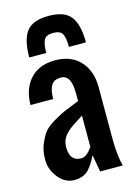

<svg xmlns="http://www.w3.org/2000/svg" viewBox="-130 -942 736 1022"><g transform="rotate(-15 237.5 -431.0)"><path d="M85.9 -683.6Q85.9 -781.2 120.1 -826.2Q154.3 -871.1 241.7 -871.1Q330.1 -871.1 364.3 -825.7Q398.4 -780.3 398.4 -683.6H304.7Q304.7 -733.4 293 -755.4Q281.2 -777.3 242.2 -777.3Q203.1 -777.3 191.4 -754.9Q179.7 -732.4 179.7 -683.6ZM151.9 -171.4Q151.9 -93.8 214.4 -93.8Q243.2 -93.8 270.5 -131.8Q275.4 -138.7 276.9 -139.6V-312.5Q269 -307.1 251 -295.9Q232.9 -284.2 222.2 -277.3Q188 -254.9 169.9 -230Q151.9 -205.1 151.9 -171.4ZM276.9 -437.5Q276.9 -537.1 220.2 -537.1Q190.4 -537.1 175.8 -522.9Q152.3 -499.5 151.9 -437.5H26.9Q27.8 -527.3 77.1 -580.6Q126 -633.8 213.9 -633.8Q301.8 -633.8 351.6 -580.1Q401.4 -526.4 401.9 -437.5V-156.2Q401.9 -58.6 418 0H293.5L276.9 -93.8Q245.6 -31.2 218.3 -11.2Q190.9 8.8 151.9 8.8Q99.6 8.8 63.5 -36.1Q27.3 -81.1 26.9 -132.8Q26.4 -183.6 42 -220.7Q57.6 -257.8 74.7 -280.3Q91.8 -302.7 131.8 -326.2Q171.9 -349.6 192.4 -358.4Q212.9 -367.2 242.7 -378.9Q272.5 -390.6 276.9 -392.6Z"/></g></svg>

Font: Oswald
Style: Book
Weight: 400
Designer: vernon adams
Foundry: vernon adams
Version: Version 1.000